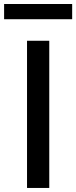

<svg xmlns="http://www.w3.org/2000/svg" viewBox="-75 -929 376 949"><path d="M168.5 -727.5V0H58.6V-727.5ZM281.7 -909.2V-834H-54.7V-909.2Z"/></svg>

Font: Inter Tight Medium
Style: Regular
Weight: 500
Designer: Rasmus Andersson
Foundry: rsms
Version: Version 3.004; ttfautohint (v1.8.4.7-5d5b)